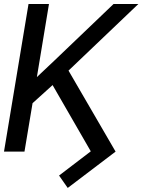

<svg xmlns="http://www.w3.org/2000/svg" viewBox="-24 -747 702 946"><path d="M217.3 -727.3H116.5L-4.3 0H96.6L136.4 -238.6L235.1 -327.8L423.3 -1.4L267 117.9L309.7 179L545.5 0L313.6 -399.1L657.7 -727.3H535.5L244.3 -448.9L157.7 -367.2Z"/></svg>

Font: Magic Ui Pro
Style: Italic
Weight: 400
Italic angle: -9.39999°
Designer: Stefan Endress, Andreas Faust
Version: Version 1.000;FEAKit 1.0